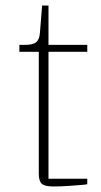

<svg xmlns="http://www.w3.org/2000/svg" viewBox="-20 -670 365 693"><path d="M172 3Q141 3 130.5 -7Q120 -17 120 -43V-483H50V-508H69Q99 -508 110.5 -517.5Q122 -527 124 -550L132 -650H155V-508H295V-483H155V-25H295V-5Q284 -3 268 -2Q252 -1 235 0.5Q218 2 201 2.5Q184 3 172 3Z"/></svg>

Font: IBM Plex Serif ExtLt
Style: Regular
Weight: 200
Designer: Mike Abbink, Paul van der Laan, Pieter van Rosmalen
Foundry: Bold Monday
Version: Version 3.001